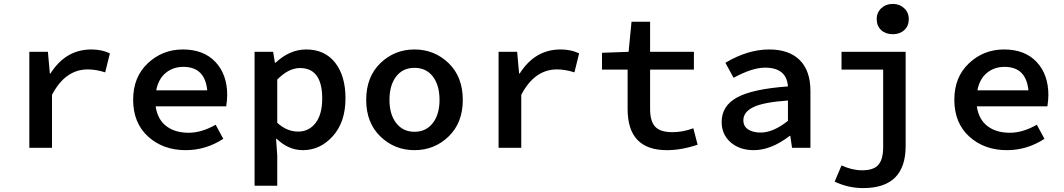

<svg xmlns="http://www.w3.org/2000/svg" viewBox="-20 -756 5440 982"><path d="M130 0V-491H225L235 -380H238Q316 -503 447 -503Q501 -503 542 -483L518 -386Q470 -401 429 -401Q314 -401 246 -271V0Z M930 12Q814 12 737.5 -57.5Q661 -127 661 -246Q661 -362 736 -432.5Q811 -503 915 -503Q1022 -503 1082 -439Q1142 -375 1142 -270Q1142 -245 1137 -212H776Q786 -145 830.5 -111Q875 -77 945 -77Q1011 -77 1083 -118L1122 -46Q1033 12 930 12ZM918 -414Q865 -414 827.5 -383Q790 -352 779 -294H1040Q1028 -414 918 -414Z M1282 194V-491H1377L1386 -435H1389Q1462 -503 1546 -503Q1641 -503 1694 -435.5Q1747 -368 1747 -253Q1747 -132 1682.5 -60Q1618 12 1529 12Q1456 12 1395 -46H1392L1398 40V194ZM1505 -83Q1560 -83 1594 -127Q1628 -171 1628 -252Q1628 -408 1514 -408Q1456 -408 1398 -349V-128Q1447 -83 1505 -83Z M1853 -245Q1853 -363 1925.5 -433Q1998 -503 2100 -503Q2202 -503 2274.5 -433Q2347 -363 2347 -245Q2347 -128 2274.5 -58Q2202 12 2100 12Q1998 12 1925.5 -58Q1853 -128 1853 -245ZM2228 -245Q2228 -320 2194 -364.5Q2160 -409 2100 -409Q2040 -409 2006 -364.5Q1972 -320 1972 -245Q1972 -171 2006.5 -126.5Q2041 -82 2100 -82Q2159 -82 2193.5 -126.5Q2228 -171 2228 -245Z M2530 0V-491H2625L2635 -380H2638Q2716 -503 2847 -503Q2901 -503 2942 -483L2918 -386Q2870 -401 2829 -401Q2714 -401 2646 -271V0Z M3391 12Q3190 12 3190 -198V-400H3059V-486L3195 -491L3210 -645H3305V-491H3529V-400H3305V-198Q3305 -136 3331 -108Q3357 -80 3419 -80Q3473 -80 3526 -100L3548 -16Q3466 12 3391 12Z M3835 12Q3763 12 3717 -28Q3671 -68 3671 -132Q3671 -215 3750.5 -258Q3830 -301 4010 -314Q4003 -410 3893 -410Q3827 -410 3732 -358L3690 -435Q3805 -503 3914 -503Q4016 -503 4070.5 -448.5Q4125 -394 4125 -291V0H4031L4022 -61H4019Q3924 12 3835 12ZM3870 -78Q3935 -78 4010 -138V-242Q3884 -233 3833 -208Q3782 -183 3782 -141Q3782 -110 3806.5 -94Q3831 -78 3870 -78Z M4395 206Q4318 206 4249 173L4284 90Q4338 115 4389 115Q4449 115 4473 86.5Q4497 58 4497 -3V-400H4284V-491H4612V-9Q4612 206 4395 206ZM4464 -658Q4464 -692 4487.5 -714Q4511 -736 4546 -736Q4581 -736 4604.5 -714Q4628 -692 4628 -658Q4628 -623 4605 -602Q4582 -581 4546 -581Q4510 -581 4487 -602Q4464 -623 4464 -658Z M5130 12Q5014 12 4937.5 -57.5Q4861 -127 4861 -246Q4861 -362 4936 -432.5Q5011 -503 5115 -503Q5222 -503 5282 -439Q5342 -375 5342 -270Q5342 -245 5337 -212H4976Q4986 -145 5030.5 -111Q5075 -77 5145 -77Q5211 -77 5283 -118L5322 -46Q5233 12 5130 12ZM5118 -414Q5065 -414 5027.5 -383Q4990 -352 4979 -294H5240Q5228 -414 5118 -414Z"/></svg>

Font: TypoPRO Source Code Pro
Style: Regular
Weight: 600
Monospace: yes
Designer: Paul D. Hunt, Teo Tuominen
Foundry: Adobe Systems Incorporated
Version: Version 2.010;PS 1.0;hotconv 1.0.84;makeotf.lib2.5.63406